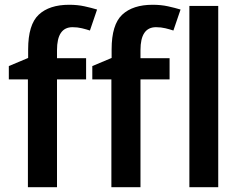

<svg xmlns="http://www.w3.org/2000/svg" viewBox="-20 -785 1009 805"><path d="M341 -452V-541H219V-575Q219 -671 284 -671Q305 -671 323.5 -666.5Q342 -662 357 -657L387 -745Q364 -752 334.5 -758.5Q305 -765 270 -765Q187 -765 142.5 -723.5Q98 -682 98 -578V-542L17 -508V-452H97V0H219V-452ZM691 -452V-541H569V-575Q569 -671 634 -671Q655 -671 673.5 -666.5Q692 -662 707 -657L737 -745Q714 -752 684.5 -758.5Q655 -765 620 -765Q537 -765 492.5 -723.5Q448 -682 448 -578V-542L367 -508V-452H447V0H569V-452ZM895 0H774V-760H895Z"/></svg>

Font: Noto Sans Display Medium
Style: Regular
Weight: 500
Designer: Monotype Design Team
Foundry: Monotype Imaging Inc.
Version: Version 1.900